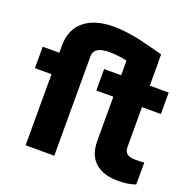

<svg xmlns="http://www.w3.org/2000/svg" viewBox="-135 -890 1015 1030"><g transform="rotate(20 372.5 -375.0)"><path d="M20.5 -405.8V-528.3H115.2V-568.8Q115.2 -661.1 175.5 -710.7Q235.8 -760.3 344.7 -760.3Q381.3 -760.3 425.5 -753.9Q469.7 -747.6 494.4 -741.9Q519 -736.3 571.3 -722.7Q623.5 -709 631.3 -707V-660.6H631.8V-528.3H739.7V-405.8H631.8V-180.7Q631.8 -151.4 647.5 -139.9Q663.1 -128.4 695.8 -128.4Q731 -128.4 745.1 -130.9L744.6 -5.4Q705.1 9.8 644.5 9.8Q562 9.8 515.1 -31Q468.3 -71.8 468.3 -155.8V-405.8H371.1V-528.3H468.3V-606.9H467.3V-612.3Q417 -623.5 367.7 -623.5Q278.8 -623.5 278.8 -568.8V0H115.2V-405.8Z"/></g></svg>

Font: Bert Sans Black
Style: Regular
Weight: 900
Designer: Christian Robertson, Adam Twardoch, & Cristiano Sobral
Foundry: Google
Version: Version 12.135;January 10, 2020;FontCreator 12.0.0.2547 64-b